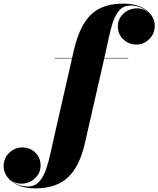

<svg xmlns="http://www.w3.org/2000/svg" viewBox="-236 -780 874 1060"><path d="M66.5 -460H162L174 -511.5Q204.5 -639.5 266.8 -699.8Q329 -760 445 -760Q526.5 -760 572.5 -723.5Q618.5 -687 618.5 -638.5Q618.5 -594.5 588.2 -564.2Q558 -534 516.5 -534Q475.5 -534 445 -562.5Q414.5 -591 414.5 -633.5Q414.5 -676.5 446.2 -705.2Q478 -734 522.5 -734Q557 -734 584.5 -709.5Q567 -727.5 541 -738.5Q515 -749.5 484.5 -749.5Q448 -749.5 425.2 -725.8Q402.5 -702 388.5 -661Q374.5 -620 363.8 -568Q353 -516 340 -460H472V-457.5H339.5Q338.5 -453 337.5 -448.5L232.5 11.5Q203.5 139 139 199.5Q74.5 260 -42.5 260Q-96.5 260 -135.2 243Q-174 226 -195 198.2Q-216 170.5 -216 138.5Q-216 92.5 -184.8 63.2Q-153.5 34 -114 34Q-69 34 -40.5 62.8Q-12 91.5 -12 133.5Q-12 176.5 -43.8 205.2Q-75.5 234 -120 234Q-153.5 234 -180.5 211Q-163 228.5 -137.5 239Q-112 249.5 -82 249.5Q-44.5 249.5 -21 224.5Q2.5 199.5 17.5 156.8Q32.5 114 44 60Q55.5 6 69 -51.5L161.5 -457.5H66.5Z"/></svg>

Font: Bodoni* 72pt Fatface
Style: Italic
Weight: 900
Italic angle: -13°
Version: Version 2.3